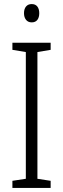

<svg xmlns="http://www.w3.org/2000/svg" viewBox="-20 -924 311 944"><path d="M41 0V-35L107 -45V-668L41 -679V-714H229V-679L164 -668V-45L229 -35V0ZM173 -859Q173 -838 163.5 -826Q154 -814 136 -814Q118 -814 108 -826.5Q98 -839 98 -859Q98 -880 108 -892Q118 -904 136 -904Q154 -904 163.5 -892Q173 -880 173 -859Z"/></svg>

Font: Noto Sans Display Light Narrow
Style: Regular
Weight: 300
Width: 4
Designer: Monotype Design team
Foundry: Monotype Imaging Inc.
Version: Version 1.000